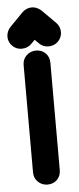

<svg xmlns="http://www.w3.org/2000/svg" viewBox="-62 -775 336 815"><g transform="rotate(-5 106.0 -367.5)"><path d="M65 -728Q82 -745 106 -745Q127 -745 146 -728L203 -671Q220 -654 220 -630Q220 -607 203 -590Q195 -582 184.5 -578Q174 -574 163 -574Q139 -574 123 -590L106 -607L89 -590Q81 -582 70.5 -578Q60 -574 49 -574Q25 -574 9 -590Q-8 -607 -8 -630Q-8 -641 -3.5 -652Q1 -663 9 -671ZM50 -504Q50 -529 67 -545Q84 -561 107 -561Q132 -561 148 -545Q164 -529 164 -504V-47Q164 -22 148 -6Q132 10 107 10Q84 10 67 -6Q50 -22 50 -47Z"/></g></svg>

Font: VDS
Style: Bold
Weight: 700
Designer: artmaker
Foundry: artmaker
Version: Version 1.000 2009 initial release